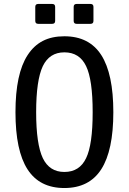

<svg xmlns="http://www.w3.org/2000/svg" viewBox="-20 -923 642 957"><path d="M254.9 -818.8V-888.7Q254.9 -903.3 240.2 -903.3H170.4Q155.8 -903.3 155.8 -888.7V-818.8Q155.8 -804.2 170.4 -804.2H240.2Q254.9 -804.2 254.9 -818.8ZM445.8 -818.8V-888.7Q445.8 -903.3 431.2 -903.3H361.8Q347.2 -903.3 347.2 -888.7V-818.8Q347.2 -804.2 361.8 -804.2H431.2Q445.8 -804.2 445.8 -818.8ZM484.9 -79.6Q544.9 -173.3 544.9 -363.8Q544.9 -554.7 484.9 -648.4Q424.8 -742.2 300.8 -742.2Q238.3 -742.2 193.4 -719Q148.4 -695.8 117.7 -648.4Q57.1 -555.7 57.1 -363.8Q57.1 -171.9 117.2 -78.9Q177.2 14.2 300.8 14.2Q424.8 14.2 484.9 -79.6ZM193.4 -134.8Q160.2 -205.1 160.2 -363.8Q160.2 -522.9 193.4 -593.3Q226.6 -662.1 300.8 -662.1Q376.5 -662.1 409.2 -593.3Q441.9 -525.9 441.9 -363.8Q441.9 -201.7 409.2 -134.8Q376.5 -65.9 300.8 -65.9Q226.6 -65.9 193.4 -134.8Z"/></svg>

Font: Hack Dev
Style: Regular
Weight: 400
Designer: Christopher Simpkins
Foundry: Christopher Simpkins
Version: Version 2.0315